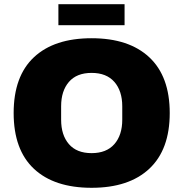

<svg xmlns="http://www.w3.org/2000/svg" viewBox="-20 -882 873 914"><path d="M45 -344Q45 -519 141.5 -609.5Q238 -700 416 -700Q594 -700 691 -609Q788 -518 788 -344Q788 -170 691 -79Q594 12 416 12Q238 12 141.5 -78.5Q45 -169 45 -344ZM562 -312V-376Q562 -449 524.5 -492Q487 -535 416 -535Q345 -535 308 -492Q271 -449 271 -376V-312Q271 -239 308 -196Q345 -153 416 -153Q487 -153 524.5 -196Q562 -239 562 -312ZM258 -862H573V-762H258Z"/></svg>

Font: Archivo Black
Style: Regular
Weight: 400
Designer: Hector Gatti
Foundry: Omnibus-Type
Version: Version 1.101; ttfautohint (v1.8)